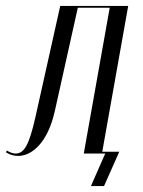

<svg xmlns="http://www.w3.org/2000/svg" viewBox="-78 -515 479 644"><path d="M-58 -4C-45 4 -32 8 -17 8C28 8 82 -35 106 -143L183 -489H290L203 0H275L227 109H271L322 -6H265L352 -495H124L41 -123C19 -25 2 0 -26 0C-35 0 -45 -4 -55 -10Z"/></svg>

Font: Moniqa Ita Display
Style: Italic
Weight: 400
Italic angle: -10°
Designer: Rajesh Rajput
Foundry: Rajesh Rajput
Version: Version 1.000